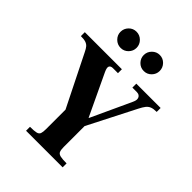

<svg xmlns="http://www.w3.org/2000/svg" viewBox="-244 -1009 1139 1139"><g transform="rotate(45 326.0 -439.5)"><path d="M178 0V-33Q214 -33 230 -37Q246 -41 250.5 -53.5Q255 -66 255 -90V-254L94 -577Q85 -596 76 -606.5Q67 -617 52.5 -622Q38 -627 11 -627V-660H322V-627H280Q262 -627 256 -616Q250 -605 263 -577L386 -317H388L504 -568Q514 -589 512 -601.5Q510 -614 501.5 -620.5Q493 -627 481 -627H443V-660H647V-627Q621 -627 605.5 -621Q590 -615 579 -601Q568 -587 556 -563L404 -265V-90Q404 -65 409.5 -53Q415 -41 432.5 -37Q450 -33 485 -33V0ZM421 -744Q393 -744 373.5 -764Q354 -784 354 -811Q354 -839 374 -859Q394 -879 421 -879Q449 -879 468.5 -859Q488 -839 488 -811Q488 -784 468.5 -764Q449 -744 421 -744ZM227 -744Q199 -744 179 -764Q159 -784 159 -811Q159 -839 178.5 -859Q198 -879 226 -879Q254 -879 274 -859Q294 -839 294 -811Q294 -784 274.5 -764Q255 -744 227 -744Z"/></g></svg>

Font: Frank Ruhl Libre
Style: Bold
Weight: 700
Designer: Yanek Iontef
Foundry: Fontef
Version: Version 6.004